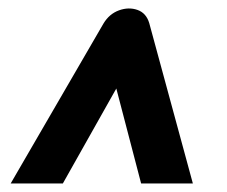

<svg xmlns="http://www.w3.org/2000/svg" viewBox="-20 -546 531 449"><path d="M5 -117 222 -491Q235.5 -513.5 258.2 -521.8Q281 -530 301.5 -522.8Q322 -515.5 329 -492L431 -117H310L252 -339L127 -117Z"/></svg>

Font: Public Sans Black
Style: Italic
Weight: 900
Italic angle: -8°
Designer: The Public Sans project authors (U.S. Web Design System). Libre Franklin designed by Pablo Impallari and Rodrigo Fuenzal
Version: Version 1.007; ttfautohint (v1.8.1) -l 8 -r 50 -G 200 -x 14 